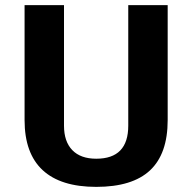

<svg xmlns="http://www.w3.org/2000/svg" viewBox="-20 -720 751 750"><path d="M76 -251V-700H230V-229Q230 -167 262.5 -133.5Q295 -100 356 -100Q481 -100 481 -229V-700H635V-251Q635 -119 566 -54.5Q497 10 356 10Q217 10 146.5 -55.5Q76 -121 76 -251Z"/></svg>

Font: Krub
Style: Bold
Weight: 700
Version: Version 1.000; ttfautohint (v1.6)